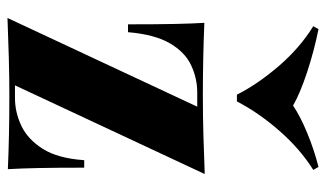

<svg xmlns="http://www.w3.org/2000/svg" viewBox="-199 -667 871 513"><g transform="rotate(90 236.5 -410.5)"><path d="M445 -522 208 -15H242Q280 -15 316 -32Q352 -49 377.5 -89Q403 -129 408 -200H428Q428 -124 429 -76.5Q430 -29 432 4Q387 2 337.5 1Q288 0 238 0Q187 0 132.5 1.5Q78 3 28 5L265 -502H227Q189 -502 154 -485.5Q119 -469 95.5 -428.5Q72 -388 66 -317H45Q45 -394 44 -441.5Q43 -489 41 -521Q88 -519 137.5 -518Q187 -517 235 -517Q288 -517 342 -518.5Q396 -520 445 -522ZM426 -826 434 -812Q378 -777 329.5 -721.5Q281 -666 251 -608H233Q204 -665 155.5 -721Q107 -777 50 -812L58 -826Q117 -814 173 -795.5Q229 -777 262 -758Q290 -777 334.5 -795.5Q379 -814 426 -826Z"/></g></svg>

Font: Playfair Display ExtraBold
Style: Regular
Weight: 800
Designer: Claus Eggers Sørensen
Foundry: Claus Eggers Sørensen
Version: Version 1.203